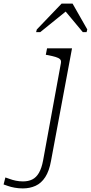

<svg xmlns="http://www.w3.org/2000/svg" viewBox="-176 -806 506 1069"><path d="M-156 221 -146 182Q-136 185 -121.5 190.5Q-107 196 -88 200Q-69 204 -48 204Q-18 204 4 193Q26 182 41 156Q56 130 64 87L163 -454Q166 -469 158 -476.5Q150 -484 133 -489Q116 -494 91 -499L79 -501L86 -537H225L108 90Q98 146 76 180Q54 214 22 228.5Q-10 243 -49 243Q-73 243 -94.5 239Q-116 235 -131.5 229.5Q-147 224 -156 221ZM228 -786H167L29 -642L25 -627H48L210 -758H176L285 -627H306L310 -642Z"/></svg>

Font: Roboto Serif 20pt Thin
Style: Italic
Weight: 250
Italic angle: -10°
Version: Version 1.007